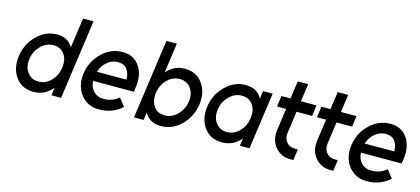

<svg xmlns="http://www.w3.org/2000/svg" viewBox="-58 -1160 3576 1633"><g transform="rotate(15 1730.5 -344.0)"><path d="M332 -416Q269 -416 221 -367Q173 -319 163 -250Q153 -181 187 -133Q222 -84 286 -84Q349 -84 396 -132Q419 -156 433 -185.5Q447 -215 452 -250Q457 -285 451.5 -315Q446 -345 429 -368Q396 -416 332 -416ZM341 -512Q422 -512 463 -457Q467 -452 471 -447Q475 -442 478 -437L515 -700H607L509 0H424L434 -68Q429 -62 424 -57Q419 -52 413 -47Q353 12 267 12Q165 12 110 -64Q55 -140 70 -250Q85 -359 162 -436Q238 -512 341 -512Z M1094 -210 1099 -250Q1116 -363 1065 -437Q1014 -512 915 -512Q813 -512 734 -436Q655 -359 640 -250Q625 -140 683 -64Q742 12 844 12Q964 12 1046 -64L992 -133Q938 -85 858 -85Q803 -85 769 -122Q753 -139 744.5 -161Q736 -183 735 -210ZM900 -419Q953 -419 980 -383Q1006 -348 1006 -293H746Q763 -348 803 -382Q846 -419 900 -419Z M1444 -416Q1508 -416 1543 -367Q1577 -319 1567 -250Q1557 -181 1509 -133Q1461 -84 1397 -84Q1333 -84 1300 -132Q1284 -156 1278 -185.5Q1272 -215 1277 -250Q1282 -285 1296.5 -315Q1311 -345 1334 -368Q1381 -416 1444 -416ZM1463 -512Q1381 -512 1323 -456Q1318 -452 1313.5 -447Q1309 -442 1304 -437L1341 -700H1249L1151 0H1235L1245 -68Q1248 -63 1251 -58Q1254 -53 1257 -49Q1301 12 1389 12Q1491 12 1568 -64Q1645 -141 1660 -250Q1675 -360 1620 -436Q1565 -512 1463 -512Z M2153 -500 2144 -431Q2141 -435 2138 -440Q2135 -445 2133 -449Q2089 -512 2000 -512Q1898 -512 1822 -436Q1744 -359 1729 -250Q1714 -140 1769 -64Q1825 12 1926 12Q2015 12 2076 -49Q2081 -53 2085 -58Q2089 -63 2093 -68L2083 0H2168L2238 -500ZM1991 -416Q2055 -416 2088 -368Q2105 -345 2110.5 -315Q2116 -285 2111 -250Q2106 -215 2092 -185.5Q2078 -156 2055 -132Q2008 -84 1945 -84Q1881 -84 1846 -133Q1812 -181 1822 -250Q1832 -319 1880 -367Q1928 -416 1991 -416Z M2417 -656 2395 -500H2315L2302 -404H2382L2355 -211Q2343 -123 2392 -62Q2443 0 2526 0H2554L2567 -97H2539Q2494 -97 2467 -130Q2440 -163 2447 -211L2474 -404H2611L2624 -500H2487L2509 -656Z M2769 -656 2747 -500H2667L2654 -404H2734L2707 -211Q2695 -123 2744 -62Q2795 0 2878 0H2906L2919 -97H2891Q2846 -97 2819 -130Q2792 -163 2799 -211L2826 -404H2963L2976 -500H2839L2861 -656Z M3452 -210 3457 -250Q3474 -363 3423 -437Q3372 -512 3273 -512Q3171 -512 3092 -436Q3013 -359 2998 -250Q2983 -140 3041 -64Q3100 12 3202 12Q3322 12 3404 -64L3350 -133Q3296 -85 3216 -85Q3161 -85 3127 -122Q3111 -139 3102.5 -161Q3094 -183 3093 -210ZM3258 -419Q3311 -419 3338 -383Q3364 -348 3364 -293H3104Q3121 -348 3161 -382Q3204 -419 3258 -419Z"/></g></svg>

Font: Unageo
Style: Medium-Italic
Weight: 500
Designer: Richard Sepsi
Foundry: Richard Sepsi
Version: Version 2.000